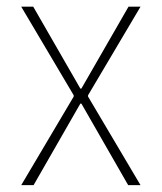

<svg xmlns="http://www.w3.org/2000/svg" viewBox="-20 -541 473 561"><path d="M42 0 195.3 -258.8V-262.7L212.9 -282.2H217.8L355.5 -521.5H390.6L237.3 -262.7V-258.8L219.7 -238.3H214.8L78.1 0ZM354.5 0 217.8 -238.3H212.9L195.3 -258.8V-262.7L42 -521.5H77.1L214.8 -282.2H219.7L237.3 -262.7V-258.8L390.6 0Z"/></svg>

Font: Reddit Sans Condensed ExtraLight
Style: Regular
Weight: 250
Version: Version 1.014